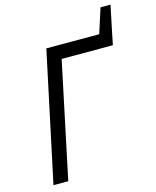

<svg xmlns="http://www.w3.org/2000/svg" viewBox="-123 -918 817 1003"><g transform="rotate(-15 286.0 -417.0)"><path d="M529 -626H252L120 0H40L189 -700H475L518 -834H572L544 -700Z"/></g></svg>

Font: PT Sans
Style: Italic
Weight: 400
Italic angle: -12°
Designer: A.Korolkova, O.Umpeleva, V.Yefimov
Foundry: ParaType Ltd
Version: Version 2.003W OFL